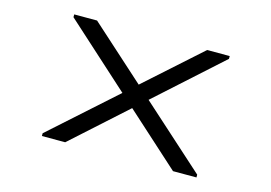

<svg xmlns="http://www.w3.org/2000/svg" viewBox="-93 -884 1508 1068"><g transform="rotate(15 661.5 -350.0)"><path d="M214 -684 586 -347.5 215.5 -16V0H349.5L660.5 -280L970.5 0H1105.5V-16L736.5 -348L1109.5 -684V-700H979.5L661.5 -415.5L345.5 -700H214Z"/></g></svg>

Font: Melete
Style: Regular
Weight: 400
Width: 6
Designer: Sora Sagano
Foundry: DOT COLON
Version: Version 0.200;FEAKit 1.0